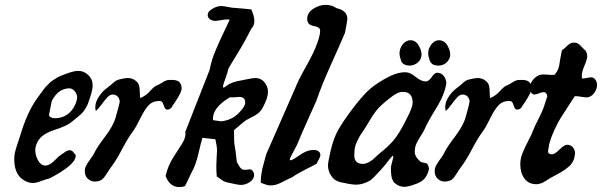

<svg xmlns="http://www.w3.org/2000/svg" viewBox="-20 -760 2458 784"><path d="M124 -147.5Q124 -126 135.3 -105.5Q146.5 -85 164.1 -84H165Q182.6 -84 202.1 -104Q221.7 -124 230.5 -128.9Q234.4 -130.9 241.2 -136.2Q248 -141.6 253.4 -144Q258.8 -146.5 264.6 -146.5H267.6Q272.5 -145.5 275.9 -142.6Q279.3 -139.6 282.7 -134.8Q286.1 -129.9 289.1 -127V-124Q289.1 -86.9 181.6 -31.2Q170.9 -29.3 148.9 -21Q127 -12.7 114.3 -12.7Q105.5 -12.7 95.7 -15.6Q38.1 -35.2 38.1 -109.4Q38.1 -124 41 -137.2Q43.9 -150.4 51.3 -172.4Q58.6 -194.3 61.5 -203.1Q89.8 -299.8 130.9 -357.4Q132.8 -359.4 140.6 -370.6Q148.4 -381.8 150.4 -384.3Q152.3 -386.7 159.2 -396Q166 -405.3 168.9 -407.7Q171.9 -410.2 178.7 -417.5Q185.5 -424.8 189.9 -427.7Q194.3 -430.7 201.2 -435.5Q208 -440.4 215.3 -444.3Q222.7 -448.2 230.5 -451.2Q277.3 -470.7 298.8 -470.7Q323.2 -470.7 340.8 -453.1Q358.4 -436.5 358.4 -410.2Q358.4 -389.6 340.8 -341.8Q338.9 -335 335.9 -329.6Q333 -324.2 329.6 -318.4Q326.2 -312.5 323.7 -308.6Q321.3 -304.7 315.9 -299.3Q310.5 -293.9 308.1 -291.5Q305.7 -289.1 298.8 -283.7Q292 -278.3 290 -276.4Q288.1 -274.4 279.8 -268.1Q271.5 -261.7 269.5 -259.8Q251 -245.1 201.2 -229Q151.4 -212.9 134.8 -183.6Q124 -164.1 124 -147.5ZM294.9 -362.3Q294.9 -376 285.2 -387.7Q275.4 -399.4 261.7 -399.4Q251 -399.4 238.3 -394.5Q210.9 -384.8 191.4 -347.7Q180.7 -293 179.7 -289.1Q186.5 -277.3 203.1 -277.3H209Q254.9 -280.3 279.3 -318.4Q294.9 -344.7 294.9 -362.3Z M468.8 -344.7Q468.8 -356.4 460.9 -365.2Q453.1 -374 440.4 -374Q428.7 -374 418 -362.3Q407.2 -350.6 394.5 -333Q381.8 -315.4 371.1 -306.6Q369.1 -316.4 369.1 -321.3Q369.1 -342.8 382.8 -363.8Q396.5 -384.8 410.2 -395.5L423.8 -406.2Q429.7 -410.2 437.5 -417.5Q445.3 -424.8 451.7 -429.2Q458 -433.6 466.8 -435.5Q490.2 -441.4 501 -441.4Q522.5 -441.4 537.1 -427.7Q545.9 -419.9 548.3 -409.2Q550.8 -398.4 550.8 -383.3Q550.8 -368.2 552.7 -359.4Q576.2 -369.1 593.8 -389.2Q611.3 -409.2 623 -412.1Q629.9 -415 639.2 -420.9Q648.4 -426.8 655.8 -430.2Q663.1 -433.6 671.9 -433.6H684.6Q709 -433.6 716.8 -418.9Q721.7 -410.2 721.7 -399.4Q721.7 -382.8 693.4 -340.8Q691.4 -338.9 687 -331.5Q682.6 -324.2 680.7 -321.3Q678.7 -318.4 673.8 -315.4Q668.9 -312.5 664.1 -312.5H661.1Q653.3 -313.5 648.4 -330.1Q643.6 -346.7 634.8 -347.7H630.9Q603.5 -347.7 586.9 -330.1Q570.3 -312.5 552.7 -276.4Q535.2 -240.2 523.4 -224.6Q502.9 -197.3 477.5 -148.9Q452.1 -100.6 429.7 -72.3Q425.8 -67.4 416 -51.3Q406.2 -35.2 397.9 -28.3Q389.6 -21.5 377 -19.5Q375 -19.5 372.1 -19Q369.1 -18.6 368.2 -18.6Q350.6 -18.6 338.4 -30.3Q326.2 -42 326.2 -61.5Q326.2 -73.2 332.5 -85Q338.9 -96.7 350.1 -111.8Q361.3 -127 366.2 -137.7Q377 -160.2 410.2 -203.6Q443.4 -247.1 453.1 -283.2Q468.8 -338.9 468.8 -344.7Z M1017.6 -45.9Q1017.6 -28.3 1000 -16.6Q982.4 -4.9 963.9 -4.9Q951.2 -4.9 906.2 -15.6Q898.4 -17.6 892.1 -21Q885.7 -24.4 878.4 -30.3Q871.1 -36.1 865.2 -39.1Q863.3 -56.6 863.3 -83Q863.3 -97.7 864.7 -117.2Q866.2 -136.7 866.2 -144.5Q866.2 -163.1 859.4 -191.4L806.6 -197.3Q801.8 -182.6 790.5 -133.8Q779.3 -85 762.7 -56.6L735.4 0Q724.6 3.9 711.9 3.9Q673.8 3.9 656.2 -41Q665 -81.1 686 -114.7Q707 -148.4 722.2 -171.4Q737.3 -194.3 737.3 -212.9Q737.3 -214.8 736.8 -217.3Q736.3 -219.7 736.3 -220.7L835.9 -474.6Q839.8 -494.1 845.2 -512.7Q850.6 -531.2 860.8 -555.2Q871.1 -579.1 876.5 -591.3Q881.8 -603.5 897.5 -636.2Q913.1 -668.9 918 -679.7Q916 -679.7 913.1 -680.2Q910.2 -680.7 908.2 -680.7Q899.4 -680.7 882.3 -677.7Q865.2 -674.8 858.4 -674.8Q846.7 -674.8 837.4 -681.2Q828.1 -687.5 828.1 -699.2Q828.1 -712.9 847.2 -724.1Q866.2 -735.4 883.8 -735.4Q892.6 -735.4 911.6 -731.4Q930.7 -727.5 941.4 -727.5Q956.1 -726.6 976.1 -724.6Q996.1 -722.7 1005.9 -721.7Q1018.6 -694.3 1018.6 -674.8Q1018.6 -655.3 1005.9 -642.6Q978.5 -587.9 949.2 -540.5Q919.9 -493.2 912.1 -478.5Q911.1 -468.8 900.9 -440.9Q890.6 -413.1 890.6 -406.2Q890.6 -402.3 893.6 -402.3Q896.5 -402.3 906.2 -410.2Q923.8 -424.8 964.8 -431.6Q970.7 -432.6 991.7 -437Q1012.7 -441.4 1023.4 -441.4Q1043.9 -441.4 1058.6 -425.8Q1074.2 -407.2 1074.2 -385.7Q1074.2 -359.4 1052.7 -320.3Q1044.9 -305.7 1032.7 -296.4Q1020.5 -287.1 1002.9 -278.8Q985.4 -270.5 974.6 -261.7L935.5 -228.5Q935.5 -201.2 936 -187Q936.5 -172.9 938 -167Q939.5 -161.1 941.9 -142.6Q944.3 -124 947.3 -97.7Q949.2 -95.7 954.6 -85.4Q960 -75.2 965.8 -70.8Q971.7 -66.4 980.5 -66.4Q984.4 -66.4 990.7 -67.4Q997.1 -68.4 1000 -68.4Q1007.8 -68.4 1012.7 -61Q1017.6 -53.7 1017.6 -45.9ZM981.4 -340.8Q981.4 -364.3 957 -364.3Q953.1 -364.3 943.4 -363.3Q933.6 -362.3 928.7 -362.3Q922.9 -362.3 919.9 -363.3Q849.6 -322.3 849.6 -275.4V-269.5Q878.9 -264.6 880.9 -264.6Q886.7 -264.6 890.6 -265.6Q930.7 -272.5 955.1 -298.8Q981.4 -325.2 981.4 -340.8Z M1309.6 -740.2Q1334 -740.2 1354.5 -726.6Q1398.4 -716.8 1398.4 -682.6Q1398.4 -676.8 1388.7 -626Q1375 -592.8 1334 -502Q1293 -411.1 1271.5 -347.7Q1264.6 -332 1237.3 -271.5Q1210 -210.9 1193.4 -169.9Q1190.4 -163.1 1182.6 -148.9Q1174.8 -134.8 1168.9 -123.5Q1163.1 -112.3 1163.1 -108.4Q1163.1 -105.5 1166 -105.5Q1168.9 -105.5 1170.9 -106.4Q1183.6 -112.3 1199.2 -123.5Q1214.8 -134.8 1229 -141.1Q1243.2 -147.5 1263.7 -147.5Q1273.4 -147.5 1280.8 -142.1Q1288.1 -136.7 1288.1 -127Q1288.1 -120.1 1281.7 -108.9Q1275.4 -97.7 1273.4 -91.8Q1261.7 -85 1227.5 -67.9Q1193.4 -50.8 1172.9 -36.1Q1161.1 -31.2 1144.5 -22.5Q1127.9 -13.7 1114.3 -8.3Q1100.6 -2.9 1084 -2.9H1081.1Q1073.2 -2.9 1061 -7.8Q1048.8 -12.7 1044.9 -13.7V-21.5Q1044.9 -34.2 1047.4 -49.3Q1049.8 -64.5 1051.8 -73.7Q1053.7 -83 1059.6 -102.5Q1065.4 -122.1 1067.4 -130.9L1199.2 -431.6Q1206.1 -446.3 1240.7 -508.8Q1275.4 -571.3 1285.2 -617.2Q1289.1 -637.7 1285.2 -642.6Q1280.3 -650.4 1257.3 -654.8Q1234.4 -659.2 1234.4 -683.6Q1234.4 -708 1259.3 -724.1Q1284.2 -740.2 1309.6 -740.2Z M1701.2 -537.1Q1701.2 -530.3 1698.7 -522.9Q1696.3 -515.6 1691.4 -510.3Q1686.5 -504.9 1680.7 -501Q1674.8 -497.1 1668 -494.6Q1661.1 -492.2 1654.3 -492.2Q1626 -492.2 1618.2 -510.7Q1611.3 -530.3 1611.3 -542Q1611.3 -551.8 1614.7 -561.5Q1618.2 -571.3 1624 -578.6Q1629.9 -585.9 1638.2 -590.8Q1646.5 -595.7 1655.3 -595.7Q1679.7 -595.7 1692.4 -569.3Q1701.2 -552.7 1701.2 -537.1ZM1818.4 -537.1Q1818.4 -525.4 1811.5 -514.6Q1804.7 -503.9 1793.9 -498Q1783.2 -492.2 1771.5 -492.2Q1756.8 -492.2 1748.5 -496.6Q1740.2 -501 1735.4 -510.7Q1728.5 -530.3 1728.5 -542Q1728.5 -547.9 1729.5 -553.7Q1730.5 -559.6 1732.9 -564.5Q1735.4 -569.3 1738.3 -574.2Q1741.2 -579.1 1745.1 -583Q1749 -586.9 1753.4 -589.8Q1757.8 -592.8 1762.7 -594.2Q1767.6 -595.7 1772.5 -595.7Q1781.2 -595.7 1788.6 -592.3Q1795.9 -588.9 1800.8 -583Q1805.7 -577.1 1809.6 -569.3Q1818.4 -552.7 1818.4 -537.1ZM1426.8 -125Q1426.8 -90.8 1461.9 -90.8Q1471.7 -90.8 1482.9 -96.2Q1494.1 -101.6 1501.5 -107.9Q1508.8 -114.3 1521.5 -126Q1534.2 -137.7 1541 -142.6Q1577.1 -171.9 1597.7 -200.7Q1618.2 -229.5 1642.6 -279.3Q1665 -322.3 1665 -339.8Q1665 -384.8 1626 -384.8Q1618.2 -384.8 1610.8 -382.8Q1603.5 -380.9 1595.7 -376Q1587.9 -371.1 1583.5 -368.2Q1579.1 -365.2 1568.8 -356.9Q1558.6 -348.6 1554.7 -345.7Q1543 -335.9 1533.7 -327.1Q1524.4 -318.4 1515.1 -306.2Q1505.9 -293.9 1502 -288.1Q1498 -282.2 1487.3 -264.2Q1476.6 -246.1 1472.7 -240.2Q1468.8 -233.4 1459 -219.2Q1449.2 -205.1 1445.8 -198.2Q1442.4 -191.4 1436.5 -179.2Q1430.7 -167 1428.7 -154.3Q1426.8 -141.6 1426.8 -125ZM1476.6 -15.6Q1454.1 -5.9 1432.6 -5.9Q1423.8 -5.9 1400.4 -9.8Q1397.5 -10.7 1389.6 -12.2Q1381.8 -13.7 1379.4 -14.2Q1377 -14.6 1370.1 -16.1Q1363.3 -17.6 1360.8 -19Q1358.4 -20.5 1353 -22.9Q1347.7 -25.4 1344.7 -27.8Q1341.8 -30.3 1338.4 -34.2Q1335 -38.1 1332 -43Q1319.3 -61.5 1319.3 -85Q1319.3 -97.7 1330.1 -144.5Q1341.8 -195.3 1361.3 -230Q1380.9 -264.6 1419.9 -316.4Q1454.1 -361.3 1480 -386.7Q1505.9 -412.1 1546.9 -435.5Q1597.7 -464.8 1630.9 -464.8H1638.7Q1655.3 -463.9 1677.7 -445.8Q1700.2 -427.7 1715.8 -427.7H1720.7Q1731.4 -428.7 1743.2 -445.8Q1754.9 -462.9 1764.6 -462.9H1767.6Q1796.9 -460 1802.7 -421.9Q1796.9 -376 1760.7 -317.4Q1724.6 -258.8 1714.8 -234.4Q1709 -221.7 1697.8 -204.6Q1686.5 -187.5 1680.2 -173.3Q1673.8 -159.2 1673.8 -142.6V-134.8Q1675.8 -118.2 1697.3 -99.6Q1701.2 -96.7 1712.4 -95.2Q1723.6 -93.8 1726.6 -87.9Q1731.4 -78.1 1731.4 -72.3Q1731.4 -60.5 1720.7 -41Q1710 -21.5 1685.5 -11.7Q1648.4 2.9 1631.8 2.9Q1613.3 2.9 1597.7 -7.8Q1593.8 -10.7 1590.3 -13.7Q1586.9 -16.6 1585 -21.5Q1583 -26.4 1581.5 -28.8Q1580.1 -31.2 1579.1 -37.6Q1578.1 -43.9 1577.6 -46.4Q1577.1 -48.8 1576.7 -56.6Q1576.2 -64.5 1576.2 -66.4V-72.3Q1576.2 -82 1580.6 -96.7Q1585 -111.3 1585.9 -117.2V-121.1Q1585.9 -124 1585 -124Q1582 -124 1573.2 -112.8Q1564.5 -101.6 1552.2 -86.4Q1540 -71.3 1533.2 -64.5Q1526.4 -57.6 1516.1 -46.4Q1505.9 -35.2 1497.6 -27.8Q1489.3 -20.5 1476.6 -15.6Z M1897.5 -344.7Q1897.5 -356.4 1889.6 -365.2Q1881.8 -374 1869.1 -374Q1857.4 -374 1846.7 -362.3Q1835.9 -350.6 1823.2 -333Q1810.5 -315.4 1799.8 -306.6Q1797.9 -316.4 1797.9 -321.3Q1797.9 -342.8 1811.5 -363.8Q1825.2 -384.8 1838.9 -395.5L1852.5 -406.2Q1858.4 -410.2 1866.2 -417.5Q1874 -424.8 1880.4 -429.2Q1886.7 -433.6 1895.5 -435.5Q1918.9 -441.4 1929.7 -441.4Q1951.2 -441.4 1965.8 -427.7Q1974.6 -419.9 1977.1 -409.2Q1979.5 -398.4 1979.5 -383.3Q1979.5 -368.2 1981.4 -359.4Q2004.9 -369.1 2022.5 -389.2Q2040 -409.2 2051.8 -412.1Q2058.6 -415 2067.9 -420.9Q2077.1 -426.8 2084.5 -430.2Q2091.8 -433.6 2100.6 -433.6H2113.3Q2137.7 -433.6 2145.5 -418.9Q2150.4 -410.2 2150.4 -399.4Q2150.4 -382.8 2122.1 -340.8Q2120.1 -338.9 2115.7 -331.5Q2111.3 -324.2 2109.4 -321.3Q2107.4 -318.4 2102.5 -315.4Q2097.7 -312.5 2092.8 -312.5H2089.8Q2082 -313.5 2077.1 -330.1Q2072.3 -346.7 2063.5 -347.7H2059.6Q2032.2 -347.7 2015.6 -330.1Q1999 -312.5 1981.4 -276.4Q1963.9 -240.2 1952.1 -224.6Q1931.6 -197.3 1906.2 -148.9Q1880.9 -100.6 1858.4 -72.3Q1854.5 -67.4 1844.7 -51.3Q1835 -35.2 1826.7 -28.3Q1818.4 -21.5 1805.7 -19.5Q1803.7 -19.5 1800.8 -19Q1797.9 -18.6 1796.9 -18.6Q1779.3 -18.6 1767.1 -30.3Q1754.9 -42 1754.9 -61.5Q1754.9 -73.2 1761.2 -85Q1767.6 -96.7 1778.8 -111.8Q1790 -127 1794.9 -137.7Q1805.7 -160.2 1838.9 -203.6Q1872.1 -247.1 1881.8 -283.2Q1897.5 -338.9 1897.5 -344.7Z M2295.9 -168.9Q2310.5 -168.9 2319.3 -158.2Q2328.1 -147.5 2328.1 -133.8Q2328.1 -132.8 2327.6 -130.4Q2327.1 -127.9 2327.1 -127Q2325.2 -111.3 2318.8 -99.6Q2312.5 -87.9 2301.3 -78.6Q2290 -69.3 2281.2 -63.5Q2272.5 -57.6 2254.4 -47.9Q2236.3 -38.1 2227.5 -33.2Q2222.7 -30.3 2213.4 -24.4Q2204.1 -18.6 2198.7 -15.6Q2193.4 -12.7 2185.5 -10.3Q2177.7 -7.8 2170.9 -7.8Q2138.7 -7.8 2121.6 -30.8Q2104.5 -53.7 2104.5 -88.9Q2104.5 -111.3 2112.8 -132.8Q2121.1 -154.3 2135.7 -182.1Q2150.4 -210 2157.2 -228.5Q2164.1 -246.1 2180.7 -278.3Q2197.3 -310.5 2204.1 -334L2214.8 -366.2Q2214.8 -373 2210.4 -378.4Q2206.1 -383.8 2199.2 -383.8Q2193.4 -383.8 2180.7 -378.9Q2168 -374 2162.1 -374Q2153.3 -374 2148.4 -382.8Q2143.6 -391.6 2143.6 -400.4Q2143.6 -420.9 2160.2 -438.5Q2176.8 -456.1 2198.2 -456.1Q2203.1 -456.1 2214.8 -455.1Q2226.6 -454.1 2233.4 -454.1Q2241.2 -454.1 2245.1 -455.1Q2251 -462.9 2253.9 -467.3Q2256.8 -471.7 2259.8 -480Q2262.7 -488.3 2263.7 -494.6Q2264.6 -501 2267.6 -519Q2270.5 -537.1 2274.4 -554.7Q2281.2 -558.6 2290 -567.4Q2298.8 -576.2 2306.2 -581.1Q2313.5 -585.9 2323.2 -585.9H2325.2Q2335 -585.9 2342.3 -580.6Q2349.6 -575.2 2357.4 -566.4Q2365.2 -557.6 2372.1 -552.7Q2377.9 -541 2377.9 -531.2Q2377.9 -518.6 2366.7 -492.2Q2355.5 -465.8 2355.5 -449.2Q2355.5 -443.4 2356.4 -439.5H2358.4Q2365.2 -439.5 2377 -441.9Q2388.7 -444.3 2393.6 -444.3Q2404.3 -444.3 2411.1 -434.6Q2418 -424.8 2418 -413.1Q2418 -395.5 2405.3 -378.9Q2392.6 -362.3 2374 -362.3Q2368.2 -362.3 2354 -364.7Q2339.8 -367.2 2332 -367.2H2327.1Q2321.3 -358.4 2300.3 -326.2Q2279.3 -293.9 2268.6 -276.9Q2257.8 -259.8 2243.7 -229Q2229.5 -198.2 2221.7 -168V-166Q2221.7 -162.1 2219.7 -153.8Q2217.8 -145.5 2217.8 -142.6Q2217.8 -129.9 2234.4 -129.9Q2245.1 -129.9 2264.6 -149.4Q2284.2 -168.9 2295.9 -168.9Z"/></svg>

Font: Essays1743
Style: Italic
Weight: 500
Italic angle: -10°
Designer: Based on the typeface in a 1743 English translation of the essays of Montaigne.  PostScript/TrueType font designed by Jo
Version: Version 002.100